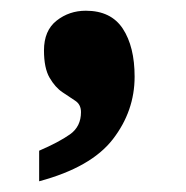

<svg xmlns="http://www.w3.org/2000/svg" viewBox="-20 -184 347 358"><path d="M53 97Q90 81 110.5 66.5Q131 52 131 25Q131 11 120.5 4Q110 -3 96.5 -12Q83 -21 72.5 -39Q62 -57 62 -90Q62 -127 85.5 -145.5Q109 -164 140 -164Q187 -164 209 -130.5Q231 -97 231 -41Q231 23 190.5 75.5Q150 128 53 154Z"/></svg>

Font: Noto Serif Hebrew SemiCondensed Black
Style: Regular
Weight: 900
Width: 4
Designer: Monotype Design Team
Foundry: Monotype Imaging Inc.
Version: Version 2.004; ttfautohint (v1.8.4.7-5d5b)